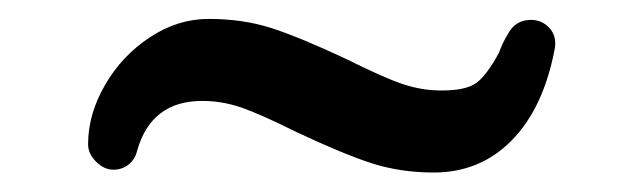

<svg xmlns="http://www.w3.org/2000/svg" viewBox="-20 -379 663 199"><path d="M287.1 -242.2Q250 -260.7 230 -267.6Q210 -274.4 189.5 -274.4Q136.7 -274.4 122.1 -222.7Q120.1 -213.9 113.3 -208.5Q106.4 -203.1 97.7 -203.1Q87.9 -203.1 79.6 -211.4Q71.3 -219.7 71.3 -229.5Q71.3 -260.7 88.9 -291Q106.4 -321.3 135.3 -340.3Q164.1 -359.4 196.3 -359.4Q231.4 -359.4 260.7 -350.1Q290 -340.8 339.8 -317.4Q377 -298.8 397 -292Q417 -285.2 437.5 -285.2Q462.9 -285.2 473.6 -293Q484.4 -300.8 497.1 -324.2Q501 -335 505.9 -342.8Q513.7 -358.4 530.3 -358.4Q542 -358.4 549.8 -349.6Q557.6 -340.8 554.7 -327.1Q543 -266.6 510.3 -233.4Q477.5 -200.2 429.7 -200.2Q395.5 -200.2 366.2 -209.5Q336.9 -218.8 287.1 -242.2Z"/></svg>

Font: FakePearl
Style: Regular
Weight: 400
Version: Version 1.2